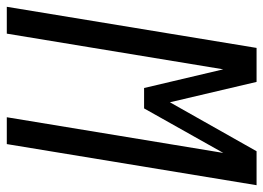

<svg xmlns="http://www.w3.org/2000/svg" viewBox="-133 -650 775 565"><g transform="rotate(90 254.5 -367.5)"><path d="M-8 0 113 -735H213L273 -480L417 -735H517L396 0H317L422 -637L291 -404H231L176 -637L71 0Z"/></g></svg>

Font: Iosevka Term Oblique
Style: Regular
Weight: 400
Italic angle: -9°
Monospace: yes
Designer: Belleve Invis
Foundry: Belleve Invis
Version: Version 31.4.0